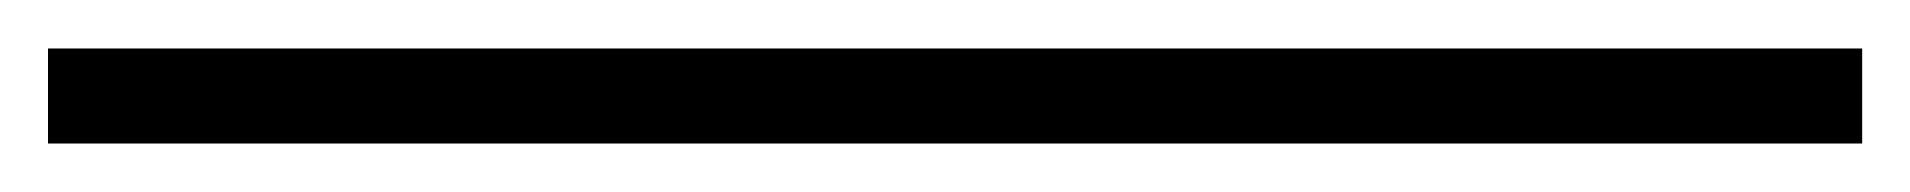

<svg xmlns="http://www.w3.org/2000/svg" viewBox="-20 54 796 80"><path d="M755.9 113.8H0V74.2H755.9Z"/></svg>

Font: Aref Ruqaa
Style: Regular
Weight: 400
Designer: Abdullah Aref
Version: Version 1.002